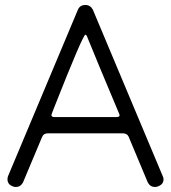

<svg xmlns="http://www.w3.org/2000/svg" viewBox="-20 -750 686 769"><path d="M601 -1Q582 -1 572 -19L495 -203Q489 -216 471 -216H172Q154 -216 148 -200L72 -19Q62 -1 43 -1Q37 -1 30 -4Q10 -12 10 -32Q10 -38 12 -44L292 -711Q300 -730 322 -730Q342 -730 352 -711L632 -44Q635 -38 635 -32Q635 -12 614 -4Q607 -1 601 -1ZM445 -281Q459 -281 459 -288Q459 -291 456 -297.5Q453 -304 431 -357Q409 -410 382 -474L331 -598Q327 -611 322 -611Q312 -611 196 -317Q188 -296 187 -293.5Q186 -291 186 -289Q186 -281 199 -281Z"/></svg>

Font: Gardens CM
Style: Regular
Weight: 400
Designer: Created by: Aleksander Shevchuk, 2010. Modifed by: Daren Olsen, 2020.
Foundry: High-Logic / FontCreator v.13.0.0 build 2663 (64-bit)
Version: Version 3.003 Ukrainian, initial release